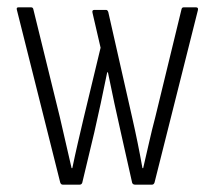

<svg xmlns="http://www.w3.org/2000/svg" viewBox="-20 -503 585 523"><path d="M151 0Q146 0 144 -6L26 -476Q24 -483 30 -483H65Q70 -483 71 -477L143 -184Q151 -150 159 -114.5Q167 -79 175 -45H177Q184 -79 192 -113.5Q200 -148 208 -182L254 -373L232 -468Q230 -476 237 -476H269Q273 -476 275 -470L340 -183Q348 -148 355 -113.5Q362 -79 368 -45H370Q378 -79 386 -114.5Q394 -150 403 -184L474 -476Q475 -483 480 -483H514Q521 -483 519 -475L401 -6Q399 0 394 0H348Q342 0 340 -5L309 -143Q300 -182 291.5 -222Q283 -262 274 -306H272Q263 -262 254.5 -222Q246 -182 237 -143L204 -5Q202 0 197 0Z"/></svg>

Font: Sofia Sans Condensed Light
Style: Regular
Weight: 300
Designer: Botio Nikoltchev, Ani Petrova
Foundry: lettersoup
Version: Version 4.101